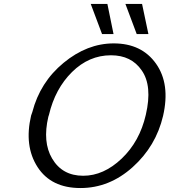

<svg xmlns="http://www.w3.org/2000/svg" viewBox="-20 -930 856 969"><path d="M438 -910H522L553 -758H495ZM613 -910H697L729 -758H670ZM137 -347Q141 -359 143 -364Q182 -515 301 -613Q420 -711 554 -711Q695 -711 767.5 -608.5Q840 -506 803 -345Q767 -192 649.5 -86.5Q532 19 386 19Q238 19 169.5 -87Q101 -193 137 -347ZM227 -350 224 -341Q194 -213 243 -130Q294 -43 400 -43Q503 -43 594 -129.5Q685 -216 716 -351Q750 -497 695 -575Q643 -651 540 -651Q429 -651 343.5 -566.5Q258 -482 227 -350Z"/></svg>

Font: Coval
Style: Light Italic
Weight: 300
Foundry: Context Ltd
Version: Version 001.000